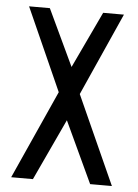

<svg xmlns="http://www.w3.org/2000/svg" viewBox="-51 -724 548 764"><g transform="rotate(5 223.5 -342.0)"><path d="M22.5 0 181.6 -353.5 34.2 -683.6H117.2L223.6 -458L330.1 -683.6H413.1L265.6 -353.5L424.8 0H337.9L223.6 -245.1L109.4 0Z"/></g></svg>

Font: Post No Bills Colombo SemiBold
Style: Regular
Weight: 600
Designer: Kosala Senevirathne, Siva Puranthara, Lasantha Premarathna, Tharique Azeez
Foundry: Mooniak
Version: Version 1.220 ; ttfautohint (v1.6)